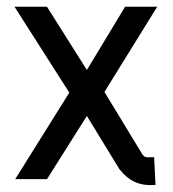

<svg xmlns="http://www.w3.org/2000/svg" viewBox="-20 -529 513 568"><path d="M333 -29 237 -186 119 1H25L185 -255L23 -509H119L237 -322L350 -509H445L289 -257L402 -71Q406 -66 411 -64.5Q416 -63 436 -64L440 18Q404 21 378.5 9Q353 -3 333 -29Z"/></svg>

Font: Bellota Text
Style: Bold
Weight: 700
Designer: Kemie Guaida
Foundry: Kemie Guaida
Version: Version 4.001